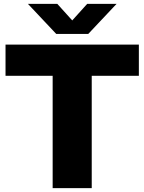

<svg xmlns="http://www.w3.org/2000/svg" viewBox="-20 -970 744 990"><path d="M251.5 0V-579H8.5V-740H696V-579H453V0ZM270 -795 124 -950H275.5L368 -847.5H337L429.5 -950H581L435 -795Z"/></svg>

Font: Encode Sans SemiExpanded ExtraBold
Style: Regular
Weight: 800
Width: 6
Designer: Multiple Designers
Foundry: Impallari Type
Version: Version 3.002